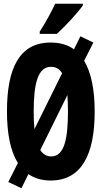

<svg xmlns="http://www.w3.org/2000/svg" viewBox="-20 -951 540 1020"><path d="M191 -783V-771H282C328 -813 394 -884 420 -922V-931H273C252 -886 225 -836 191 -783ZM94 49 131 -26C163 -4 202 8 249 8C413 8 483 -130 483 -358C483 -473 465 -565 427 -628L476 -725L407 -758L373 -689C340 -713 299 -725 249 -725C84 -725 17 -590 17 -360C17 -242 35 -149 75 -85L24 16ZM159 -359C159 -507 181 -596 251 -596C277 -596 296 -585 310 -562L163 -265C160 -293 159 -324 159 -359ZM252 -120C227 -120 208 -132 194 -154L338 -446C340 -420 341 -391 341 -358C341 -214 322 -120 252 -120Z"/></svg>

Font: Noto Sans Mono ExtraCondensed ExtraBold
Style: Regular
Weight: 800
Width: 2
Designer: Monotype Design Team
Foundry: Monotype Imaging Inc.
Version: Version 2.014